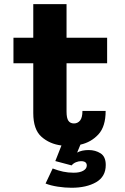

<svg xmlns="http://www.w3.org/2000/svg" viewBox="-20 -678 590 906"><path d="M137 -144.5V-379.5H43.5V-500H137V-658.5H294V-500H485.5V-379.5H294V-152Q294 -120.5 302.8 -108Q311.5 -95.5 329 -95.5Q346.5 -95.5 357.8 -109.2Q369 -123 369 -154.5H478.5Q478.5 -80.5 444 -43.5Q409.5 -6.5 359.5 4.5L344 42Q365.5 30 398.5 30Q430 30 454.5 45.5Q479 61 479 100.5Q479 155.5 433.5 181.8Q388 208 317.5 208Q286.5 208 252.5 202.8Q218.5 197.5 195 188L228.5 117Q254.5 127 278 132Q301.5 137 328 137Q356.5 137 373 127.5Q389.5 118 389.5 103Q389.5 82.5 362 82.5Q351 82.5 338.5 87.5Q326 92.5 318 102.5L241 82L270 8.5Q214 1.5 175.5 -32.8Q137 -67 137 -144.5Z"/></svg>

Font: Trispace SemiCondensed
Style: Bold
Weight: 700
Width: 4
Designer: Tyler Finck
Foundry: Etcetera Type Company
Version: Version 1.210; ttfautohint (v1.8.3)